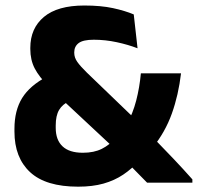

<svg xmlns="http://www.w3.org/2000/svg" viewBox="-20 -673 728 707"><path d="M521.7 -0.3Q512.3 -9.7 498.5 -23.9Q484.7 -38 469.7 -53.3Q454.6 -68.7 441.3 -82.3Q428 -95.9 419.9 -104.3L398.4 -129.3L184 -329.4L158.4 -355.9Q124 -389.9 107.8 -421.1Q91.6 -452.3 91.6 -492.7V-496.8Q91.6 -568.7 141.7 -610.7Q191.8 -652.7 290.5 -652.7Q351.4 -652.7 396 -643.1Q440.6 -633.4 472.5 -619.9L486.5 -495.2Q452.2 -508.5 410 -517.6Q367.7 -526.7 325.4 -526.7Q286 -526.7 269.7 -514.4Q253.4 -502.1 253.4 -480.3V-478.5Q253.4 -460.8 264.9 -444.7Q276.4 -428.6 299.4 -406.1L484.9 -227.5L521.5 -189Q539.3 -171 555.9 -153.7Q572.5 -136.5 588.7 -119.6Q604.9 -102.8 621.3 -85.7Q637.7 -68.5 654.2 -50.4Q670.8 -32.4 688.4 -12.5V-0.3ZM267.7 14.4Q148.6 14.4 90.9 -39Q33.2 -92.5 33.2 -188.4V-198.8Q33.2 -266 61.5 -312Q89.8 -357.9 154.1 -391.7L237.1 -301.8Q209.7 -288.9 197.5 -268Q185.2 -247.1 185.2 -211V-202.2Q185.2 -157.8 210.2 -134.2Q235.2 -110.5 285 -110.5Q326.1 -110.5 355 -125Q383.9 -139.5 404.6 -164.5L446.2 -213.8Q469.2 -255 481.5 -302.6Q493.9 -350.3 498.7 -402.9H646.6Q637.2 -323 612.8 -254.8Q588.4 -186.5 541.7 -128.8L492.7 -81.7Q466 -51.6 433.9 -30.1Q401.8 -8.5 361.2 3Q320.7 14.4 267.7 14.4Z"/></svg>

Font: Anek Bangla Medium
Style: Regular
Weight: 500
Designer: Sulekha Rajkumar (Bangla), Yesha Goshar (Latin)
Foundry: Ek Type
Version: Version 1.003